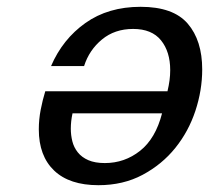

<svg xmlns="http://www.w3.org/2000/svg" viewBox="-20 -532 614 564"><path d="M574 -328Q574 -267 554 -206.5Q534 -146 495 -97.5Q456 -49 399 -18.5Q342 12 269 12Q184 12 139 -31Q94 -74 94 -152Q94 -181 99.5 -209.5Q105 -238 113 -264H472Q476 -281 478 -296Q480 -311 480 -326Q480 -380 453 -413.5Q426 -447 371 -447Q317 -447 279.5 -416Q242 -385 227 -338H130Q164 -417 231 -464.5Q298 -512 393 -512Q489 -512 531.5 -462.5Q574 -413 574 -328ZM193 -199Q188 -176 188 -154Q188 -135 192.5 -117Q197 -99 208.5 -84.5Q220 -70 239.5 -61.5Q259 -53 288 -53Q346 -53 391.5 -89Q437 -125 456 -199Z"/></svg>

Font: Perun
Style: Italic
Weight: 400
Italic angle: -12°
Foundry: Copyright (c) Stefan Peev, Context Ltd, 2016
Version: Version 1.027